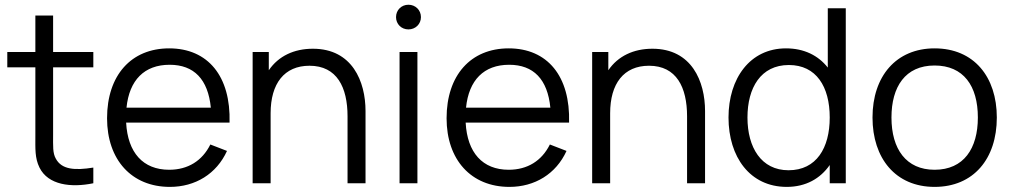

<svg xmlns="http://www.w3.org/2000/svg" viewBox="-20 -754 4162 790"><path d="M364 0V-64.5C286.5 -52 233.5 -56.5 209.5 -101.5C196.5 -124.5 198.5 -153 198.5 -198.5V-477H364V-540H198.5V-690H125.5V-540H10V-477H125.5V-195.5C125.5 -142.5 123 -104 142.5 -64.5C178 7.5 272.5 19 364 0Z M679 15C783.5 15 871 -38.5 914 -133L845.5 -159.5C812 -92 753 -55.5 676 -55.5C568.5 -55.5 505.5 -126 499 -249.5H924.5C930 -440 836 -555 676 -555C520 -555 420.5 -444.5 420.5 -267.5C420.5 -96.5 521.5 15 679 15ZM678 -487.5C778.5 -487.5 836 -427.5 847.5 -311H500.5C512 -424.5 574 -487.5 678 -487.5Z M1019.5 0H1093.5V-288C1093.5 -410 1149.5 -483.5 1253.5 -483.5C1366.5 -483.5 1410 -394.5 1410 -275.5V0H1484V-297C1484 -418.5 1429.5 -553.5 1267.5 -553.5C1190 -553.5 1126 -523.5 1086 -465V-540H1019.5Z M1660.5 -633C1689.5 -633 1712 -655 1712 -683.5C1712 -712.5 1689.5 -734.5 1660.5 -734.5C1631.5 -734.5 1609.5 -712.5 1609.5 -683.5C1609.5 -655 1631.5 -633 1660.5 -633ZM1624 0H1697.5V-540H1624Z M2076 15C2180.5 15 2268 -38.5 2311 -133L2242.5 -159.5C2209 -92 2150 -55.5 2073 -55.5C1965.5 -55.5 1902.5 -126 1896 -249.5H2321.5C2327 -440 2233 -555 2073 -555C1917 -555 1817.5 -444.5 1817.5 -267.5C1817.5 -96.5 1918.5 15 2076 15ZM2075 -487.5C2175.5 -487.5 2233 -427.5 2244.5 -311H1897.5C1909 -424.5 1971 -487.5 2075 -487.5Z M2416.5 0H2490.5V-288C2490.5 -410 2546.5 -483.5 2650.5 -483.5C2763.5 -483.5 2807 -394.5 2807 -275.5V0H2881V-297C2881 -418.5 2826.5 -553.5 2664.5 -553.5C2587 -553.5 2523 -523.5 2483 -465V-540H2416.5Z M3217 15C3295.5 15 3355 -19 3394 -75V0H3460V-720H3386V-476C3347 -525.5 3289 -555 3214 -555C3066 -555 2977.5 -431.5 2977.5 -270.5C2977.5 -108.5 3065.5 15 3217 15ZM3224.5 -53.5C3112 -53.5 3055.5 -147.5 3055.5 -270.5C3055.5 -392.5 3110 -486.5 3226 -486.5C3338.5 -486.5 3394 -397.5 3394 -270.5C3394 -145.5 3339.5 -53.5 3224.5 -53.5Z M3825.5 15C3985.5 15 4081.5 -100.5 4081.5 -270.5C4081.5 -437.5 3987.5 -555 3825.5 -555C3667.5 -555 3570 -440.5 3570 -270.5C3570 -103 3664.5 15 3825.5 15ZM3825.5 -55.5C3708.5 -55.5 3648 -140.5 3648 -270.5C3648 -396.5 3704.5 -484.5 3825.5 -484.5C3944.5 -484.5 4003.5 -400.5 4003.5 -270.5C4003.5 -143 3945.5 -55.5 3825.5 -55.5Z"/></svg>

Font: Hauora
Style: Regular
Weight: 400
Designer: Mikhail Sharanda
Foundry: WCYS & Co.
Version: Version 1.010